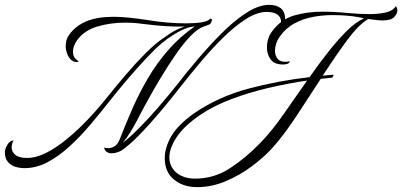

<svg xmlns="http://www.w3.org/2000/svg" viewBox="-182 -615 1653 789"><path d="M-82 76Q-100 76 -118.5 70.5Q-137 65 -149.5 50.5Q-162 36 -162 11Q-162 -3 -151.5 -20.5Q-141 -38 -126 -38Q-134 -26 -134 -9Q-134 9 -119 21.5Q-104 34 -71 34Q-33 34 9 12.5Q51 -9 94 -44.5Q137 -80 178 -123Q219 -166 254 -210Q294 -260 335 -308Q376 -356 414.5 -394.5Q453 -433 483 -454Q493 -461 516.5 -477Q540 -493 577 -506Q540 -505 499.5 -507.5Q459 -510 421 -515Q400 -518 378 -520Q356 -522 333 -522Q272 -522 218 -506Q164 -490 135 -450Q118 -426 118 -403Q118 -387 125 -377Q129 -373 134 -368.5Q139 -364 142 -364Q138 -360 132 -360Q125 -360 118.5 -363.5Q112 -367 108 -371Q98 -382 93 -396.5Q88 -411 88 -425Q88 -453 102 -472Q130 -510 174 -528Q218 -546 285 -546Q314 -546 348 -542.5Q382 -539 422 -533Q506 -519 582 -519Q620 -519 647 -523.5Q674 -528 681 -538Q692 -538 688 -529Q685 -516 675 -513Q665 -510 653 -505Q630 -497 601 -467Q572 -437 541.5 -393Q511 -349 481 -299.5Q451 -250 425 -202.5Q399 -155 380 -118Q370 -99 355 -74Q340 -49 322 -28Q350 -49 388 -87Q426 -125 467.5 -173Q509 -221 548 -270Q585 -318 631 -372Q677 -426 725.5 -475Q774 -524 821.5 -556.5Q869 -589 909 -594Q914 -595 917.5 -595Q921 -595 925 -595Q954 -595 971.5 -581.5Q989 -568 990 -537Q990 -526 984 -513Q978 -500 965 -496Q969 -501 970.5 -511Q972 -521 973 -528Q972 -545 957.5 -555.5Q943 -566 914 -566Q874 -566 827.5 -536Q781 -506 733.5 -459Q686 -412 641.5 -359Q597 -306 561 -260Q523 -211 478 -157.5Q433 -104 391 -61Q349 -18 318 3Q312 7 300 11Q288 15 276 15Q266 15 257 9.5Q248 4 246 -9Q248 -8 253 -7Q258 -6 264 -6Q275 -6 289 -14Q303 -22 313 -50Q335 -107 362.5 -169.5Q390 -232 426 -293.5Q462 -355 509.5 -409.5Q557 -464 618 -506Q609 -506 599 -503.5Q589 -501 589 -501Q561 -491 531.5 -472.5Q502 -454 481 -436Q454 -413 418 -374.5Q382 -336 343 -290.5Q304 -245 267 -198Q230 -151 189.5 -103Q149 -55 105 -14.5Q61 26 14.5 51Q-32 76 -82 76ZM628 154Q571 154 533 123Q495 92 495 35Q495 -8 521.5 -54.5Q548 -101 615 -149Q716 -218 838 -250.5Q960 -283 1090 -298Q1128 -352 1166 -400.5Q1204 -449 1241 -486Q1278 -523 1314 -540L1293 -544Q1274 -548 1245.5 -550.5Q1217 -553 1184 -553Q1145 -553 1104 -545.5Q1063 -538 1026.5 -518Q990 -498 964 -459Q957 -449 952.5 -434.5Q948 -420 948 -406Q948 -388 958 -374.5Q968 -361 991 -361Q995 -361 999.5 -361.5Q1004 -362 1008 -363Q1009 -363 1009 -362Q1009 -361 1006.5 -357.5Q1004 -354 997 -352Q993 -351 989 -350.5Q985 -350 981 -350Q945 -350 930 -371Q915 -392 915 -418Q915 -459 936 -486Q973 -536 1027 -551.5Q1081 -567 1142 -567Q1192 -567 1242.5 -562Q1293 -557 1339 -557Q1372 -557 1402 -563.5Q1432 -570 1444 -589Q1451 -584 1451 -572Q1451 -559 1438 -545Q1425 -531 1391 -531Q1369 -531 1331 -537Q1291 -513 1243.5 -448.5Q1196 -384 1144 -304L1187 -308Q1189 -308 1189 -306Q1189 -305 1186.5 -301.5Q1184 -298 1184 -296L1136 -291Q1087 -215 1036.5 -138.5Q986 -62 939 -9Q904 30 854 67.5Q804 105 746 129.5Q688 154 628 154ZM620 119Q698 119 763.5 76Q829 33 887 -27Q934 -75 982.5 -144.5Q1031 -214 1080 -284Q1005 -273 924.5 -254.5Q844 -236 769.5 -208Q695 -180 638 -141Q572 -95 543 -50Q514 -5 514 31Q514 70 543 94.5Q572 119 620 119Z"/></svg>

Font: Luxurious Script
Style: Regular
Weight: 400
Designer: Robert E. Leuschke
Foundry: Robert E. Leuschke
Version: Version 1.010; ttfautohint (v1.8.3)